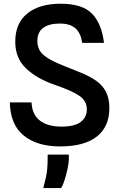

<svg xmlns="http://www.w3.org/2000/svg" viewBox="-20 -758 616 1007"><path d="M295 10Q175 10 104.5 -47Q34 -104 31.5 -221H145.5Q148 -157.5 188.8 -125.8Q229.5 -94 302 -94Q371.5 -94 403.5 -118.5Q435.5 -143 435.5 -184Q435.5 -228.5 396.8 -255.2Q358 -282 267.5 -313Q173 -345.5 116.5 -399.2Q60 -453 60 -539.5Q60 -636.5 123.5 -687.5Q187 -738.5 297.5 -738.5Q412.5 -738.5 463 -686Q513.5 -633.5 525.5 -533H411Q404 -584 376 -609.2Q348 -634.5 293.5 -634.5Q237.5 -634.5 206.8 -611.8Q176 -589 176 -544Q176 -518.5 186 -497.5Q196 -476.5 226.5 -456Q257 -435.5 319 -411Q367 -392 409 -374.8Q451 -357.5 483.5 -335Q516 -312.5 534.5 -278.8Q553 -245 553.5 -194Q554.5 -95 488.8 -42.5Q423 10 295 10ZM207 228.5Q213 207 221.5 169Q230 131 230 69.5V53H341V77Q341 90 337.2 111.8Q333.5 133.5 327.2 157Q321 180.5 314 200Q307 219.5 300.5 228.5Z"/></svg>

Font: Spline Sans Medium
Style: Regular
Weight: 500
Designer: Eben Sorkin, Mirko Velimirovic
Foundry: Sorkin Type
Version: Version 1.000; ttfautohint (v1.8.3)